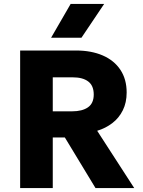

<svg xmlns="http://www.w3.org/2000/svg" viewBox="-20 -957 727 977"><path d="M82.5 0V-700H366.5Q444.5 -700 502.8 -674.8Q561 -649.5 592.8 -601.5Q624.5 -553.5 624.5 -486.5Q624.5 -435 605 -395.8Q585.5 -356.5 551.5 -330.5Q517.5 -304.5 474.5 -291.5L663 0H466L310 -257.5H248.5V0ZM248.5 -390.5H346.5Q398.5 -390.5 427.8 -411Q457 -431.5 457 -476Q457 -521 429.2 -542.2Q401.5 -563.5 350 -563.5H248.5ZM240 -765 339.5 -937H510L394.5 -765Z"/></svg>

Font: Geologica Roman
Style: Bold
Weight: 700
Designer: Sindre Bremnes, Frode Helland
Foundry: Monokrom Skriftforlag AS
Version: Version 1.010;gftools[0.9.28]